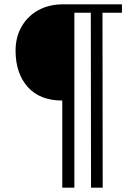

<svg xmlns="http://www.w3.org/2000/svg" viewBox="-20 -721 610 888"><path d="M455 147H401L400 -662H324V147H268V-256Q164 -256 108 -319Q52 -382 52 -487Q52 -550 80.5 -599Q109 -648 158.5 -674.5Q208 -701 271 -701H544V-662H454Z"/></svg>

Font: Fahkwang ExtraLight
Style: Regular
Weight: 275
Designer: Suppakit Chalermlarp | Katatrad Co.,Ltd.
Foundry: Cadson Demak Co.,Ltd.
Version: Version 1.000; ttfautohint (v1.6)